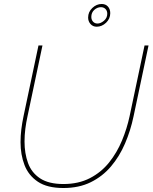

<svg xmlns="http://www.w3.org/2000/svg" viewBox="-20 -938 765 963"><path d="M298 5Q217 5 170 -26.5Q123 -58 103 -110Q83 -162 83 -225Q83 -257 87 -289.5Q91 -322 98 -355L173 -710H193L118 -355Q111 -323 107 -291.5Q103 -260 103 -228Q103 -169 120.5 -120.5Q138 -72 181 -43.5Q224 -15 298 -15Q374 -15 431 -44.5Q488 -74 527.5 -123.5Q567 -173 592 -233.5Q617 -294 630 -355L705 -710H725L650 -355Q635 -283 607 -218Q579 -153 536.5 -103Q494 -53 435 -24Q376 5 298 5ZM422 -850Q422 -878 443 -898Q464 -918 490 -918Q510 -918 521.5 -905Q533 -892 533 -872Q533 -844 512 -824Q491 -804 465 -804Q446 -804 434 -817.5Q422 -831 422 -850ZM486 -902Q468 -902 453 -888.5Q438 -875 438 -853Q438 -839 446.5 -829.5Q455 -820 469 -820Q485 -820 501.5 -834Q518 -848 518 -869Q518 -884 509 -893Q500 -902 486 -902Z"/></svg>

Font: Raleway Thin Thin
Style: Italic
Weight: 250
Italic angle: -12°
Version: Version 4.026